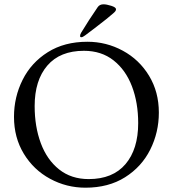

<svg xmlns="http://www.w3.org/2000/svg" viewBox="-20 -858 803 892"><path d="M45 0ZM45 -315Q45 -407 85 -487Q125 -567 202 -615.5Q279 -664 386 -664Q474 -664 550.5 -622.5Q627 -581 672.5 -506Q718 -431 718 -335Q718 -243 678 -163Q638 -83 561 -34.5Q484 14 377 14Q289 14 212.5 -27.5Q136 -69 90.5 -144Q45 -219 45 -315ZM622 -286Q622 -381 593 -457Q564 -533 507.5 -577.5Q451 -622 370 -622Q259 -622 200 -553.5Q141 -485 141 -365Q141 -270 169.5 -193Q198 -116 254.5 -71Q311 -26 392 -26Q504 -26 563 -95.5Q622 -165 622 -286ZM352 -691Q352 -698 357 -706Q392 -764 434 -825Q443 -838 461 -838Q475 -838 497 -831Q519 -824 519 -815Q519 -810 515.5 -805.5Q512 -801 506 -796Q484 -776 421 -728L376 -694Q364 -685 358 -685Q352 -685 352 -691Z"/></svg>

Font: EB Garamond
Style: Regular
Weight: 400
Designer: Georg Duffner and Octavio Pardo
Foundry: Georg Duffner
Version: Version 1.000; ttfautohint (v1.6)